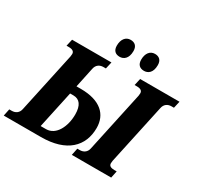

<svg xmlns="http://www.w3.org/2000/svg" viewBox="-226 -1148 1416 1373"><g transform="rotate(30 481.5 -461.5)"><path d="M670 -778C702 -778 736 -799 736 -863C736 -904 713 -923 679 -923C638 -923 613 -889 613 -838C613 -797 635 -778 670 -778ZM469 -778C500 -778 535 -799 535 -863C535 -904 512 -923 478 -923C437 -923 412 -889 412 -838C412 -797 434 -778 469 -778ZM-38 0H269C481 0 582 -104 582 -255C582 -365 507 -441 344 -441H308L343 -606C350 -641 375 -657 406 -657H426L439 -714H114L101 -657H120C150 -657 166 -647 166 -626C166 -620 165 -612 164 -605L57 -108C50 -74 25 -58 -6 -58H-26ZM524 0H849L861 -58H842C812 -58 796 -67 796 -88C796 -94 797 -102 798 -109L905 -606C912 -641 937 -657 968 -657H988L1001 -714H676L663 -657H682C712 -657 728 -647 728 -626C728 -620 727 -612 726 -605L619 -108C612 -74 587 -58 556 -58H536ZM228 -67 294 -374H322C373 -374 401 -336 401 -262C401 -163 355 -67 272 -67Z"/></g></svg>

Font: Noto Serif Condensed Black
Style: Italic
Weight: 900
Width: 3
Italic angle: -12°
Designer: Monotype Design Team
Foundry: Monotype Imaging Inc.
Version: Version 2.013